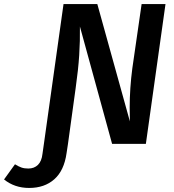

<svg xmlns="http://www.w3.org/2000/svg" viewBox="-174 -711 858 949"><path d="M644 -691 547 0H380L221 -580Q222 -508 217.5 -438Q213 -368 200 -276L162 0L155 46Q143 132 94.5 175Q46 218 -30 218Q-102 218 -154 176L-100 101Q-82 112 -68 117Q-54 122 -34 122Q-5 122 13.5 104Q32 86 36 49L43 0L140 -691H307L468 -111Q467 -135 467 -180Q467 -274 480 -373L526 -691Z"/></svg>

Font: FiraGO Medium
Style: Italic
Weight: 500
Italic angle: -8°
Designer: bBox Type GmbH
Foundry: bBox Type GmbH
Version: Version 1.001